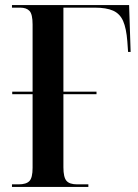

<svg xmlns="http://www.w3.org/2000/svg" viewBox="-20 -734 543 754"><path d="M27 0V-10H53Q83 -10 95.5 -23Q108 -36 108 -75V-364H28V-374H108V-638Q108 -678 96 -691Q84 -704 59 -704H27V-714H487L493 -530H483L480 -572Q476 -623 463.5 -651.5Q451 -680 424.5 -692Q398 -704 352 -704H229V-374H359V-364H229V-77Q229 -38 241 -24Q253 -10 283 -10H327V0Z"/></svg>

Font: Noto Serif Display Condensed SemiBold
Style: Regular
Weight: 600
Width: 3
Designer: Monotype Design Team
Foundry: Monotype Imaging Inc.
Version: Version 2.009